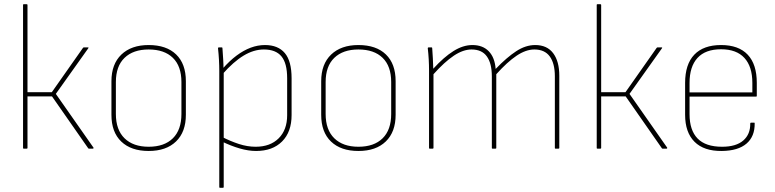

<svg xmlns="http://www.w3.org/2000/svg" viewBox="-20 -703 3666 908"><path d="M422 -5Q423 -3 422 -1.5Q421 0 419 0H401Q398 0 397 -2L226 -247H110V-3Q110 0 106 0H92Q89 0 89 -3V-680Q89 -683 92 -683H106Q110 -683 110 -680V-267H225L372 -476Q374 -479 377 -479H395Q401 -479 397 -474L244 -259Z M683 11Q600 11 553.5 -33.5Q507 -78 507 -160V-319Q507 -400 554 -445Q601 -490 683 -490Q767 -490 813 -445.5Q859 -401 859 -319V-160Q859 -79 812.5 -34Q766 11 683 11ZM683 -9Q757 -9 797.5 -49Q838 -89 838 -164V-315Q838 -390 797.5 -429.5Q757 -469 683 -469Q610 -469 569 -429.5Q528 -390 528 -315V-164Q528 -89 569 -49Q610 -9 683 -9Z M1191 11Q1155 11 1113.5 -1Q1072 -13 1029 -34V-56Q1070 -35 1110 -22Q1150 -9 1189 -9Q1258 -9 1298 -49Q1338 -89 1338 -158V-333Q1338 -404 1311 -436.5Q1284 -469 1228 -469Q1180 -469 1132 -440Q1084 -411 1032 -352V-377Q1065 -415 1098.5 -440Q1132 -465 1165.5 -477.5Q1199 -490 1233 -490Q1295 -490 1327 -452Q1359 -414 1359 -333V-159Q1359 -79 1314 -34Q1269 11 1191 11ZM1020 185Q1017 185 1017 182V-368Q1017 -393 1015.5 -420.5Q1014 -448 1011 -475Q1011 -479 1015 -479H1029Q1032 -479 1032 -475Q1034 -448 1035.5 -422.5Q1037 -397 1037 -375L1038 -367V182Q1038 185 1034 185Z M1675 11Q1592 11 1545.5 -33.5Q1499 -78 1499 -160V-319Q1499 -400 1546 -445Q1593 -490 1675 -490Q1759 -490 1805 -445.5Q1851 -401 1851 -319V-160Q1851 -79 1804.5 -34Q1758 11 1675 11ZM1675 -9Q1749 -9 1789.5 -49Q1830 -89 1830 -164V-315Q1830 -390 1789.5 -429.5Q1749 -469 1675 -469Q1602 -469 1561 -429.5Q1520 -390 1520 -315V-164Q1520 -89 1561 -49Q1602 -9 1675 -9Z M2012 0Q2009 0 2009 -3V-368Q2009 -396 2007.5 -422.5Q2006 -449 2003 -475Q2003 -479 2007 -479H2021Q2024 -479 2024 -475Q2026 -451 2027 -427.5Q2028 -404 2029 -378Q2079 -433 2124.5 -461.5Q2170 -490 2214 -490Q2263 -490 2291.5 -460.5Q2320 -431 2324 -377Q2377 -432 2421.5 -461Q2466 -490 2511 -490Q2567 -490 2596 -451.5Q2625 -413 2625 -345V-3Q2625 0 2621 0H2607Q2604 0 2604 -3V-342Q2604 -403 2580 -436Q2556 -469 2507 -469Q2467 -469 2423 -439.5Q2379 -410 2327 -352V-3Q2327 0 2323 0H2309Q2306 0 2306 -3V-342Q2306 -403 2282.5 -436Q2259 -469 2210 -469Q2170 -469 2126 -439.5Q2082 -410 2030 -352V-3Q2030 0 2026 0Z M3135 -5Q3136 -3 3135 -1.5Q3134 0 3132 0H3114Q3111 0 3110 -2L2939 -247H2823V-3Q2823 0 2819 0H2805Q2802 0 2802 -3V-680Q2802 -683 2805 -683H2819Q2823 -683 2823 -680V-267H2938L3085 -476Q3087 -479 3090 -479H3108Q3114 -479 3110 -474L2957 -259Z M3394 11Q3309 12 3264.5 -32.5Q3220 -77 3220 -160V-311Q3220 -399 3263.5 -444.5Q3307 -490 3390 -490Q3473 -490 3516 -444.5Q3559 -399 3559 -311V-250Q3559 -246 3556 -246H3241V-163Q3241 -87 3279 -48Q3317 -9 3395 -9Q3461 -9 3495 -38.5Q3529 -68 3528 -119Q3528 -123 3532 -123H3547Q3549 -123 3549 -120Q3550 -58 3510.5 -24Q3471 10 3394 11ZM3241 -266H3538V-311Q3538 -388 3500.5 -429Q3463 -470 3390 -470Q3316 -470 3278.5 -429Q3241 -388 3241 -311Z"/></svg>

Font: Sofia Sans Semi Condensed Thin
Style: Regular
Weight: 250
Version: Version 4.100